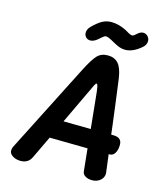

<svg xmlns="http://www.w3.org/2000/svg" viewBox="-131 -1003 957 1113"><g transform="rotate(15 347.5 -446.5)"><path d="M587 -160H581Q591 -81 594 -57Q595 -53 595 -48Q595 -22 575 -5.5Q555 11 526 11Q504 11 487 1.5Q470 -8 468 -25L454 -161L226 -164L212 -135Q196 -100 161 -28Q142 10 97 10Q68 10 47 -4.5Q26 -19 30 -41Q32 -53 35 -58Q219 -418 306 -591Q341 -660 365 -686Q389 -712 429 -712Q469 -712 492 -686.5Q515 -661 524 -600Q534 -531 544 -449Q554 -367 559 -331L566 -273H579Q630 -273 630 -229Q630 -199 618.5 -179.5Q607 -160 587 -160ZM443 -274 424 -461Q420 -504 416.5 -520.5Q413 -537 408 -537Q404 -537 398.5 -527.5Q393 -518 383 -495L369 -466L279 -276ZM270 -806Q270 -827 288 -845Q320 -877 345 -890.5Q370 -904 399 -904Q422 -904 446 -897.5Q470 -891 490 -880Q506 -870 516.5 -865Q527 -860 533 -860Q542 -860 553 -871Q565 -882 574 -887Q583 -892 593 -892Q609 -892 620.5 -880Q632 -868 632 -851Q632 -830 612 -812Q562 -769 516 -769Q497 -769 481 -775Q465 -781 453 -788Q441 -795 436 -797Q403 -816 390 -816Q384 -816 375.5 -809.5Q367 -803 360.5 -797.5Q354 -792 351 -789Q328 -769 307 -769Q290 -769 280 -780Q270 -791 270 -806Z"/></g></svg>

Font: Mali SemiBold
Style: Italic
Weight: 600
Italic angle: -10°
Version: Version 1.000; ttfautohint (v1.6)